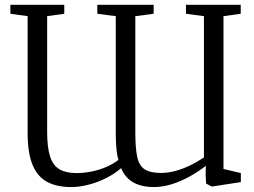

<svg xmlns="http://www.w3.org/2000/svg" viewBox="-20 -763 1054 796"><path d="M978 -743V-706L906.5 -696V-62.5L978.5 -45.5V-8L858 10.5L834.5 -2L832.5 -37L833.5 -75.5Q803.5 -52 767.2 -31.8Q731 -11.5 692.8 0.5Q654.5 12.5 618 12.5Q583.5 12.5 556.8 3.8Q530 -5 511.5 -22.2Q493 -39.5 482 -66Q457 -43.5 422.2 -25.8Q387.5 -8 349.2 2.2Q311 12.5 274.5 12.5Q216 12.5 175.8 -8.8Q135.5 -30 115 -79.5Q94.5 -129 94.5 -212.5V-696L23 -706V-743H246.5V-706L175.5 -696V-215.5Q175.5 -151 187.8 -113.8Q200 -76.5 226.8 -61Q253.5 -45.5 297 -45.5Q328 -45.5 359.2 -51.8Q390.5 -58 419.2 -70.2Q448 -82.5 471 -100Q468 -109 465.5 -124.2Q463 -139.5 461.5 -162Q460 -184.5 460 -214V-696L383.5 -706V-743H617V-706L541 -696V-214Q541 -150 548.8 -113.2Q556.5 -76.5 579.5 -61.2Q602.5 -46 648.5 -46Q675.5 -46 705.2 -53.8Q735 -61.5 765.5 -76Q796 -90.5 825.5 -110.5V-696L751 -706V-743Z"/></svg>

Font: Merriweather 48pt Light
Style: Regular
Weight: 300
Version: Version 2.100